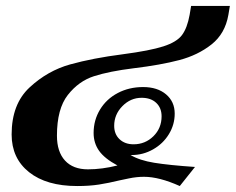

<svg xmlns="http://www.w3.org/2000/svg" viewBox="-20 -614 791 644"><path d="M751 -594 746 -564Q735 -501 689.5 -465Q644 -429 581.5 -412.5Q519 -396 428 -385Q347 -375 295.5 -358.5Q244 -342 207.5 -295.5Q171 -249 171 -159Q171 -105 198 -75.5Q225 -46 275 -46Q322 -46 374 -59Q331 -82 312.5 -108Q294 -134 294 -168Q294 -211 315.5 -246.5Q337 -282 375 -302Q413 -322 460 -322Q508 -322 537 -297.5Q566 -273 566 -233Q566 -196 546.5 -164Q527 -132 493.5 -113Q460 -94 422 -94H418Q448 -76 497.5 -68Q547 -60 634 -54L583 10Q514 -21 463 -21Q438 -21 412 -15.5Q386 -10 381 -9Q344 0 312 5Q280 10 239 10Q136 10 77.5 -36.5Q19 -83 19 -163Q19 -265 79.5 -321Q140 -377 215.5 -398Q291 -419 392 -432Q483 -444 528 -458.5Q573 -473 590.5 -496.5Q608 -520 616 -564L621 -594ZM363 -192Q363 -164 381 -147Q399 -130 428 -130Q467 -130 494.5 -157Q522 -184 522 -224Q522 -252 504 -269Q486 -286 455 -286Q418 -286 390.5 -258Q363 -230 363 -192Z"/></svg>

Font: Fahkwang
Style: Bold Italic
Weight: 700
Italic angle: -10°
Designer: Suppakit Chalermlarp | Katatrad Co.,Ltd.
Foundry: Cadson Demak Co.,Ltd.
Version: Version 1.000; ttfautohint (v1.6)